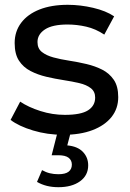

<svg xmlns="http://www.w3.org/2000/svg" viewBox="-20 -555 541 799"><path d="M243 6Q177 6 117.5 -12Q58 -30 24 -56L64 -132Q98 -109 148 -93Q198 -77 250 -77Q317 -77 346.5 -96Q376 -115 376 -149Q376 -174 358 -188Q340 -202 310.5 -209Q281 -216 245 -221.5Q209 -227 173 -235.5Q137 -244 107 -259.5Q77 -275 59 -302.5Q41 -330 41 -376Q41 -424 68 -460Q95 -496 144.5 -515.5Q194 -535 262 -535Q314 -535 367.5 -522.5Q421 -510 455 -487L414 -411Q378 -435 339 -444Q300 -453 261 -453Q198 -453 167 -432.5Q136 -412 136 -380Q136 -353 154.5 -338.5Q173 -324 202.5 -316Q232 -308 268 -302.5Q304 -297 340 -288.5Q376 -280 405.5 -265Q435 -250 453.5 -223Q472 -196 472 -151Q472 -103 444 -68Q416 -33 365 -13.5Q314 6 243 6ZM223 224Q197 224 175 218.5Q153 213 134 202L155 153Q171 162 187.5 166Q204 170 223 170Q252 170 265.5 159.5Q279 149 279 130Q279 112 265.5 101.5Q252 91 222 91H195L220 -7H275L260 50Q303 54 325 77Q347 100 347 133Q347 175 313 199.5Q279 224 223 224Z"/></svg>

Font: Montserrat Thin Medium
Style: Regular
Weight: 500
Version: Version 9.000